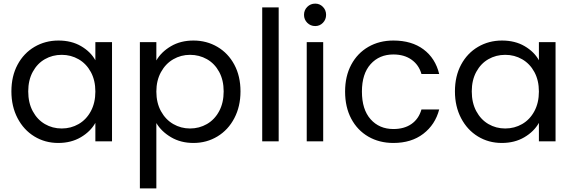

<svg xmlns="http://www.w3.org/2000/svg" viewBox="-20 -781 3167 1061"><path d="M43 -276Q43 -360 77 -423.5Q111 -487 170.5 -522Q230 -557 303 -557Q375 -557 428 -526Q481 -495 507 -448V-548H599V0H507V-102Q480 -54 426.5 -22.5Q373 9 302 9Q229 9 170 -27Q111 -63 77 -128Q43 -193 43 -276ZM507 -275Q507 -337 482 -383Q457 -429 414.5 -453.5Q372 -478 321 -478Q270 -478 228 -454Q186 -430 161 -384Q136 -338 136 -276Q136 -213 161 -166.5Q186 -120 228 -95.5Q270 -71 321 -71Q372 -71 414.5 -95.5Q457 -120 482 -166.5Q507 -213 507 -275Z M844 -447Q871 -494 924.5 -525.5Q978 -557 1049 -557Q1122 -557 1181.5 -522Q1241 -487 1275 -423.5Q1309 -360 1309 -276Q1309 -193 1275 -128Q1241 -63 1181.5 -27Q1122 9 1049 9Q979 9 925.5 -22.5Q872 -54 844 -101V260H753V-548H844ZM1216 -276Q1216 -338 1191 -384Q1166 -430 1123.5 -454Q1081 -478 1030 -478Q980 -478 937.5 -453.5Q895 -429 869.5 -382.5Q844 -336 844 -275Q844 -213 869.5 -166.5Q895 -120 937.5 -95.5Q980 -71 1030 -71Q1081 -71 1123.5 -95.5Q1166 -120 1191 -166.5Q1216 -213 1216 -276Z M1520 -740V0H1429V-740Z M1722 -637Q1696 -637 1678 -655Q1660 -673 1660 -699Q1660 -725 1678 -743Q1696 -761 1722 -761Q1747 -761 1764.5 -743Q1782 -725 1782 -699Q1782 -673 1764.5 -655Q1747 -637 1722 -637ZM1766 -548V0H1675V-548Z M1887 -275Q1887 -360 1921 -423.5Q1955 -487 2015.5 -522Q2076 -557 2154 -557Q2255 -557 2320.5 -508Q2386 -459 2407 -372H2309Q2295 -422 2254.5 -451Q2214 -480 2154 -480Q2076 -480 2028 -426.5Q1980 -373 1980 -275Q1980 -176 2028 -122Q2076 -68 2154 -68Q2214 -68 2254 -96Q2294 -124 2309 -176H2407Q2385 -92 2319 -41.5Q2253 9 2154 9Q2076 9 2015.5 -26Q1955 -61 1921 -125Q1887 -189 1887 -275Z M2494 -276Q2494 -360 2528 -423.5Q2562 -487 2621.5 -522Q2681 -557 2754 -557Q2826 -557 2879 -526Q2932 -495 2958 -448V-548H3050V0H2958V-102Q2931 -54 2877.5 -22.5Q2824 9 2753 9Q2680 9 2621 -27Q2562 -63 2528 -128Q2494 -193 2494 -276ZM2958 -275Q2958 -337 2933 -383Q2908 -429 2865.5 -453.5Q2823 -478 2772 -478Q2721 -478 2679 -454Q2637 -430 2612 -384Q2587 -338 2587 -276Q2587 -213 2612 -166.5Q2637 -120 2679 -95.5Q2721 -71 2772 -71Q2823 -71 2865.5 -95.5Q2908 -120 2933 -166.5Q2958 -213 2958 -275Z"/></svg>

Font: MSTAGE
Style: Regular
Weight: 400
Designer: Ninad Kale (Devanagari), Jonny Pinhorn (Latin)
Foundry: Indian Type Foundry
Version: 4.004